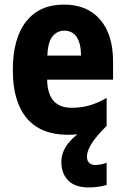

<svg xmlns="http://www.w3.org/2000/svg" viewBox="-20 -579 547 839"><path d="M360 105Q360 124 370 133Q380 142 396 142Q407 142 422.5 139Q438 136 446 132V229Q412 240 367 240Q308 240 278 209.5Q248 179 248 128Q248 94 266.5 64Q285 34 318 8Q299 10 277 10Q158 10 97 -62.5Q36 -135 36 -272Q36 -412 94.5 -485.5Q153 -559 259 -559Q361 -559 417.5 -493.5Q474 -428 474 -310V-231H186Q188 -108 293 -108Q334 -108 370 -118Q406 -128 446 -151V-29Q397 20 378.5 51Q360 82 360 105ZM261 -445Q230 -445 209.5 -420Q189 -395 187 -336H334Q334 -388 315.5 -416.5Q297 -445 261 -445Z"/></svg>

Font: Noto Sans Kannada Condensed ExtraBold
Style: Regular
Weight: 800
Width: 3
Designer: Jelle Bosma - Monotype Design Team
Foundry: Monotype Imaging Inc.
Version: Version 2.005; ttfautohint (v1.8.4.7-5d5b)